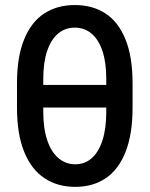

<svg xmlns="http://www.w3.org/2000/svg" viewBox="-20 -726 590 756"><path d="M276.4 9.8Q206.5 9.8 155 -24.4Q103.5 -58.6 75.2 -128.2Q46.9 -197.8 46.9 -301.8V-398.4Q46.9 -502 75 -570.8Q103 -639.6 154.1 -672.9Q205.1 -706.1 274.4 -706.1Q344.7 -706.1 395.5 -672.9Q446.3 -639.6 474.1 -570.8Q502 -502 502 -398.4V-301.8Q502 -197.8 474.4 -127.9Q446.8 -58.1 396.2 -24.2Q345.7 9.8 276.4 9.8ZM274.4 -617.2Q236.8 -617.2 209 -594Q181.2 -570.8 165.8 -525.6Q150.4 -480.5 150.4 -416V-391.6H398.4V-416Q398.4 -481 383.1 -526.1Q367.7 -571.3 339.8 -594.2Q312 -617.2 274.4 -617.2ZM276.4 -79.1Q313.5 -79.1 340.8 -102.8Q368.2 -126.5 383.3 -172.9Q398.4 -219.2 398.4 -285.2V-302.7H150.4V-285.2Q150.4 -220.2 166 -173.8Q181.6 -127.4 210.2 -103.3Q238.8 -79.1 276.4 -79.1Z"/></svg>

Font: Pretendard Std Medium
Style: Regular
Weight: 500
Designer: Base glyphs from Inter by Rasmus Andersson; Hangeul glyphs from Noto Sans CJK(Source Han Sans) by Jang Soo-young and Kan
Foundry: Kil Hyung-jin
Version: Version 1.309